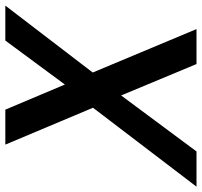

<svg xmlns="http://www.w3.org/2000/svg" viewBox="-64 -702 740 703"><g transform="rotate(-90 305.5 -350.0)"><path d="M-26 0 263 -379 128 -700H256L348 -482L509 -700H637L392 -380L551 0H423L308 -276L103 0Z"/></g></svg>

Font: Rethink Sans SemiBold
Style: Italic
Weight: 600
Italic angle: -10°
Designer: The Rethink Sans project authors (Hans Thiessen). DM Sans designed by Colophon Foundry.
Foundry: Rethink Communications LLC
Version: Version 1.001